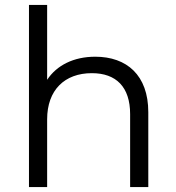

<svg xmlns="http://www.w3.org/2000/svg" viewBox="-20 -762 717 782"><path d="M368 -531C280 -531 211 -496 172 -437V-742H98V0H172V-276C172 -395 243 -464 354 -464C453 -464 510 -408 510 -297V0H584V-305C584 -456 496 -531 368 -531Z"/></svg>

Font: Montserrat-Alt1
Style: Regular
Weight: 400
Designer: Differentunic
Foundry: Differentunic
Version: Version 7.222